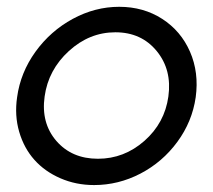

<svg xmlns="http://www.w3.org/2000/svg" viewBox="-20 -531 620 559"><path d="M29.8 -248Q39.6 -319.8 83.3 -380.4Q127 -440.9 191.9 -476.1Q256.8 -511.2 327.1 -511.2Q397.5 -511.2 452.1 -476.1Q506.8 -440.9 533.2 -380.4Q559.6 -319.8 549.8 -248Q539.6 -176.8 496.3 -117.9Q453.1 -59.1 388.9 -25.6Q324.7 7.8 253.9 7.8Q201.2 7.8 155.8 -12Q110.4 -31.7 80.1 -65.7Q49.8 -99.6 35.9 -147.2Q22 -194.8 29.8 -248ZM109.9 -250Q99.1 -172.9 144 -120.8Q189 -68.8 265.1 -68.8Q341.3 -68.8 400.4 -120.8Q459.5 -172.9 470.2 -250Q481 -327.6 436.3 -382.3Q391.6 -437 315.9 -437Q240.2 -437 180.4 -382.3Q120.6 -327.6 109.9 -250Z"/></svg>

Font: Human Sans
Style: Italic
Weight: 400
Italic angle: -8°
Designer: Tim Radville
Foundry: Continuum
Version: Version 1.000;FEAKit 1.0